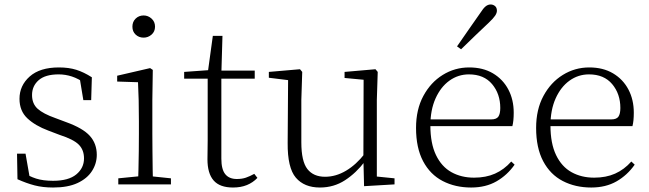

<svg xmlns="http://www.w3.org/2000/svg" viewBox="-20 -823 2897 857"><path d="M217 14Q171 14 134.5 4.5Q98 -5 58 -23L56 -137H94L115 -17L83 -18V-54Q110 -36 141 -26Q172 -16 217 -16Q286 -16 320.5 -44.5Q355 -73 355 -116Q355 -154 331.5 -177.5Q308 -201 246 -221L196 -240Q137 -262 102 -295Q67 -328 67 -382Q67 -441 112.5 -481.5Q158 -522 243 -522Q287 -522 320.5 -511.5Q354 -501 390 -478L387 -376H352L334 -485L361 -483V-450Q330 -472 301 -481.5Q272 -491 242 -491Q182 -491 152.5 -465Q123 -439 123 -399Q123 -360 148 -337.5Q173 -315 227 -296L275 -278Q350 -251 381 -216.5Q412 -182 412 -132Q412 -93 390.5 -59.5Q369 -26 326 -6Q283 14 217 14Z M508 0V-27L619 -38H638L743 -27V0ZM596 0Q597 -24 598 -64.5Q599 -105 599.5 -149Q600 -193 600 -226V-281Q600 -332 599 -375Q598 -418 596 -456L503 -459V-485L650 -519L662 -511L660 -377V-226Q660 -193 660.5 -149Q661 -105 661.5 -64.5Q662 -24 663 0ZM621 -655Q600 -655 585.5 -668.5Q571 -682 571 -704Q571 -726 585.5 -740Q600 -754 621 -754Q641 -754 656.5 -740Q672 -726 672 -704Q672 -682 656.5 -668.5Q641 -655 621 -655Z M937 -472V-508H1117V-472ZM1020 14Q961 14 933.5 -17.5Q906 -49 906 -112Q906 -135 906.5 -152.5Q907 -170 907 -196V-472H802V-502L927 -511L907 -496L930 -663H973L968 -493V-481V-115Q968 -67 985.5 -45.5Q1003 -24 1037 -24Q1060 -24 1077.5 -30Q1095 -36 1115 -47L1129 -29Q1109 -8 1082 3Q1055 14 1020 14Z M1408 14Q1338 14 1300.5 -30Q1263 -74 1264 -185L1266 -478L1285 -463L1180 -476V-502L1319 -514L1329 -502L1325 -377V-188Q1325 -103 1352 -68.5Q1379 -34 1431 -34Q1479 -34 1524.5 -61Q1570 -88 1608 -137L1627 -103H1609Q1570 -51 1520 -18.5Q1470 14 1408 14ZM1605 8 1602 -116V-117L1603 -467L1518 -475V-502L1656 -514L1666 -502L1662 -377V-35L1741 -27V0Z M2083 14Q2012 14 1956 -15Q1900 -44 1868.5 -103.5Q1837 -163 1837 -252Q1837 -334 1869.5 -394.5Q1902 -455 1956 -488.5Q2010 -522 2074 -522Q2136 -522 2180.5 -495.5Q2225 -469 2249 -423.5Q2273 -378 2273 -320Q2273 -283 2267 -260H1867V-290H2172Q2196 -290 2204.5 -302.5Q2213 -315 2213 -341Q2213 -404 2176.5 -447.5Q2140 -491 2073 -491Q2025 -491 1986 -463Q1947 -435 1924 -383.5Q1901 -332 1901 -263Q1901 -183 1926 -131Q1951 -79 1995 -54.5Q2039 -30 2096 -30Q2149 -30 2189.5 -48Q2230 -66 2262 -102L2277 -88Q2244 -41 2196 -13.5Q2148 14 2083 14ZM2020 -616Q2047 -655 2073 -692.5Q2099 -730 2123 -764Q2137 -786 2147.5 -794.5Q2158 -803 2170 -803Q2181 -803 2189.5 -796Q2198 -789 2198 -775Q2198 -765 2190 -753Q2182 -741 2162 -722Q2134 -696 2102.5 -665.5Q2071 -635 2038 -603Z M2619 14Q2548 14 2492 -15Q2436 -44 2404.5 -103.5Q2373 -163 2373 -252Q2373 -334 2405.5 -394.5Q2438 -455 2492 -488.5Q2546 -522 2610 -522Q2672 -522 2716.5 -495.5Q2761 -469 2785 -423.5Q2809 -378 2809 -320Q2809 -283 2803 -260H2403V-290H2708Q2732 -290 2740.5 -302.5Q2749 -315 2749 -341Q2749 -404 2712.5 -447.5Q2676 -491 2609 -491Q2561 -491 2522 -463Q2483 -435 2460 -383.5Q2437 -332 2437 -263Q2437 -183 2462 -131Q2487 -79 2531 -54.5Q2575 -30 2632 -30Q2685 -30 2725.5 -48Q2766 -66 2798 -102L2813 -88Q2780 -41 2732 -13.5Q2684 14 2619 14Z"/></svg>

Font: Noto Serif JP ExtraLight
Style: Regular
Weight: 200
Designer: Ryoko NISHIZUKA  (kana & ideographs); Frank Grießhammer (Latin, Greek & Cyrillic); Wenlong ZHANG  (bopomofo); Sandoll Co
Foundry: Adobe
Version: Version 2.002-H1;hotconv 1.1.0;makeotfexe 2.6.0